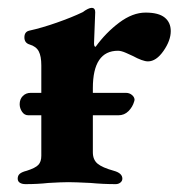

<svg xmlns="http://www.w3.org/2000/svg" viewBox="-20 -465 458 488"><path d="M414 -386Q414 -362 395.5 -335.5Q377 -309 356 -309Q343 -309 317 -323Q313 -325 300.5 -330.5Q288 -336 280 -336Q216 -336 216 -241V-229H300Q309 -229 315.5 -223.5Q322 -218 322 -211L321 -207Q317 -193 306.5 -182.5Q296 -172 281 -172H216V-78Q216 -59 228 -49Q240 -39 269 -31Q291 -25 291 -11Q291 -5 286 -1Q281 3 274 3Q242 3 210 0Q170 -2 154 -2Q137 -2 103 0Q76 3 45 3Q36 3 30.5 -0.5Q25 -4 25 -11Q25 -19 30.5 -23.5Q36 -28 48 -31Q70 -38 77.5 -46Q85 -54 85 -69V-172H52Q42 -172 36 -181Q30 -190 30 -200Q30 -213 38 -221Q46 -229 58 -229H85V-299Q85 -322 78.5 -334.5Q72 -347 55 -352Q42 -356 42 -370Q42 -384 54 -387Q86 -394 124.5 -407.5Q163 -421 190 -434Q205 -445 213 -445Q222 -445 222 -434L219 -355Q219 -346 223 -346Q249 -382 283 -407.5Q317 -433 350 -433Q383 -433 398.5 -420.5Q414 -408 414 -386Z"/></svg>

Font: EB Garamond
Style: Bold
Weight: 700
Designer: Georg Duffner and Octavio Pardo
Foundry: Georg Duffner
Version: Version 1.000; ttfautohint (v1.6)